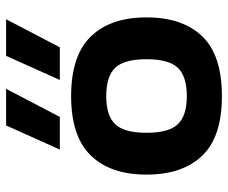

<svg xmlns="http://www.w3.org/2000/svg" viewBox="-79 -658 747 629"><g transform="rotate(-90 294.5 -343.5)"><path d="M119 -521 198 -697H318L226 -521ZM347 -521 426 -697H546L454 -521ZM294 10Q161 10 99 -54.5Q37 -119 37 -237Q37 -355 99.5 -419.5Q162 -484 294 -484Q427 -484 489.5 -419.5Q552 -355 552 -237Q552 -119 490 -54.5Q428 10 294 10ZM294 -105Q359 -105 387 -134.5Q415 -164 415 -237Q415 -310 387 -339.5Q359 -369 294 -369Q230 -369 202 -339.5Q174 -310 174 -237Q174 -164 202 -134.5Q230 -105 294 -105Z"/></g></svg>

Font: Kanit Medium
Style: Regular
Weight: 500
Designer: Katatrad Team
Foundry: CadsonDemak
Version: Version 2.000; ttfautohint (v1.8.3)